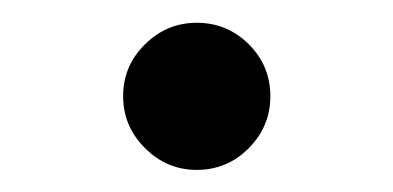

<svg xmlns="http://www.w3.org/2000/svg" viewBox="-20 -140 352 172"><path d="M90.3 -53.7Q90.3 -81.1 109.9 -100.3Q129.4 -119.6 156.2 -119.6Q183.6 -119.6 202.9 -100.3Q222.2 -81.1 222.2 -53.7Q222.2 -26.9 202.9 -7.3Q183.6 12.2 156.2 12.2Q129.4 12.2 109.9 -7.3Q90.3 -26.9 90.3 -53.7Z"/></svg>

Font: Kanchenjunga
Style: Regular
Weight: 400
Designer: Becca Hirsbrunner Spalinger
Foundry: SIL International
Version: Version 2.001